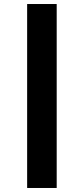

<svg xmlns="http://www.w3.org/2000/svg" viewBox="-20 -830 416 955"><path d="M115 -810V105H262V-810Z"/></svg>

Font: Fira Sans
Style: Bold
Weight: 700
Designer: Carrois Corporate & Edenspiekermann AG
Foundry: Carrois Corporate GbR & Edenspiekermann AG
Version: Version 4.203